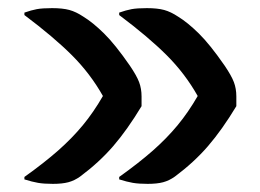

<svg xmlns="http://www.w3.org/2000/svg" viewBox="-20 -536 640 472"><path d="M273 -499V-505Q290 -511 303.5 -513.5Q317 -516 341 -516Q367 -516 383.5 -511.5Q400 -507 418 -495Q441 -481 468.5 -454Q496 -427 532 -375Q549 -350 555 -334Q561 -318 561 -299V-275Q526 -217 491.5 -177Q457 -137 410 -102Q396 -92 381 -88Q366 -84 343 -84Q321 -84 306.5 -86.5Q292 -89 273 -95V-101Q322 -136 356 -166Q390 -196 416.5 -228Q443 -260 466 -300Q435 -355 390 -400Q345 -445 273 -499ZM40 -499V-505Q57 -511 70.5 -513.5Q84 -516 108 -516Q134 -516 150.5 -511.5Q167 -507 185 -495Q208 -481 235.5 -454Q263 -427 299 -375Q316 -350 322 -334Q328 -318 328 -299V-275Q293 -217 258.5 -177Q224 -137 177 -102Q163 -92 148 -88Q133 -84 110 -84Q88 -84 73.5 -86.5Q59 -89 40 -95V-101Q89 -136 123 -166Q157 -196 183.5 -228Q210 -260 233 -300Q202 -355 157 -400Q112 -445 40 -499Z"/></svg>

Font: Recursive Mn Csl St SmB
Style: Regular
Weight: 600
Monospace: yes
Version: Version 1.079;hotconv 1.0.112;makeotfexe 2.5.65598; ttfautoh